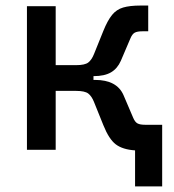

<svg xmlns="http://www.w3.org/2000/svg" viewBox="-20 -540 626 692"><path d="M77.1 0V-517.6H180.7V-305.2H254.4Q285.6 -305.2 298.1 -314.7Q310.5 -324.2 318.8 -345.2L352.5 -428.7Q367.7 -466.3 383.8 -486.1Q399.9 -505.9 423.8 -512.9Q447.8 -520 485.8 -520H514.2V-427.2H493.2Q475.1 -427.2 465.8 -422.4Q456.5 -417.5 449.7 -400.9L415.5 -320.8Q403.3 -293 380.1 -279.3Q356.9 -265.6 317.4 -265.6H316.9V-252H322.3Q401.4 -252 425.3 -196.8L459.5 -116.7Q466.3 -100.1 475.6 -95.2Q484.9 -90.3 502.9 -90.3H564.5V131.8H466.8V2Q421.9 -1 397.2 -19.8Q372.6 -38.6 352.5 -88.9L318.8 -172.4Q310.5 -193.4 298.1 -202.9Q285.6 -212.4 254.4 -212.4H180.7V0Z"/></svg>

Font: CaskaydiaCove NFP
Style: Regular
Weight: 400
Designer: Aaron Bell
Foundry: Saja Typeworks
Version: Version 2111.001; VTT 6.35;Nerd Fonts 3.1.1